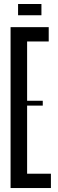

<svg xmlns="http://www.w3.org/2000/svg" viewBox="-20 -948 293 968"><path d="M33.3 -811.1H116.7V0H33.3ZM45.6 -738.9V-811.1H225.6V-738.9ZM195.6 -415.6H91.1V-440H195.6ZM45.6 0V-72.2H236.7V0ZM71.1 -927.8V-871.1H188.9V-927.8Z"/></svg>

Font: Le Murmure
Style: Regular
Weight: 600
Width: 2
Designer: Jeremy Landes, Alexander Slobzheninov (Cyrillic)
Foundry: Velvetyne Type Foundry
Version: Version 1.0